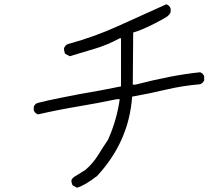

<svg xmlns="http://www.w3.org/2000/svg" viewBox="-20 -792 1040 898"><path d="M340 86 320 75Q314 65 314 50Q319 41 325 36.5Q331 32 379 3Q415 -28 438.5 -66Q462 -104 485 -138Q526 -229 540 -328H526Q435 -309 342 -293.5Q249 -278 158 -257Q143 -262 138 -276V-293Q140 -299 147.5 -306.5Q155 -314 353 -352Q449 -368 546 -388V-613H540Q483 -582 424.5 -564.5Q366 -547 306 -529L284 -541Q279 -556 279 -566Q286 -582 298 -586Q417 -618 531 -669.5Q645 -721 758 -772Q773 -767 778 -752V-735Q773 -722 758.5 -712.5Q744 -703 703 -682Q638 -649 603 -640L601 -396H613Q786 -441 916 -454Q930 -449 935 -435V-417Q931 -404 916 -398Q833 -391 755 -372.5Q677 -354 598 -340Q583 -129 434 31Q376 76 340 86Z"/></svg>

Font: Yozai
Style: Regular
Weight: 400
Designer: LXGW / Y.OzVox
Foundry: LXGW / Y.OzVox
Version: Version 0.861;October 22, 2024